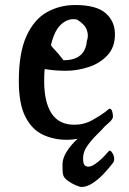

<svg xmlns="http://www.w3.org/2000/svg" viewBox="-20 -544 512 765"><path d="M246 13Q194 13 150.5 -7.5Q107 -28 81 -79Q55 -130 55 -221Q55 -334 85.5 -400.5Q116 -467 167 -495.5Q218 -524 279 -524Q364 -524 401 -491.5Q438 -459 438 -407Q438 -355 407.5 -323Q377 -291 332 -276.5Q287 -262 243 -262Q218 -262 196 -264Q174 -266 158 -269Q157 -263 156.5 -248Q156 -233 156 -221Q156 -137 185.5 -92Q215 -47 276 -47Q315 -47 348 -65.5Q381 -84 398 -97Q414 -111 417 -111Q423 -111 426.5 -101.5Q430 -92 430 -80Q430 -76 428 -71.5Q426 -67 420 -61Q410 -51 399 -42Q387 -28 366 -7.5Q345 13 328 37Q311 61 311 86Q311 107 316.5 113.5Q322 120 332 120Q343 120 357.5 110.5Q372 101 386 87.5Q400 74 409 63Q415 56 417 56Q422 56 428.5 67Q435 78 435 89Q435 99 430 105Q415 125 394 147.5Q373 170 349.5 185.5Q326 201 305 201Q298 201 281.5 194Q265 187 250 176Q235 165 232 154Q230 148 229.5 137.5Q229 127 229 111Q229 87 245.5 60.5Q262 34 289 9Q268 13 246 13ZM233 -304Q319 -304 326 -380Q334 -402 326 -424.5Q318 -447 287 -466Q255 -473 226.5 -449.5Q198 -426 184 -368Q180 -364 195 -349Q210 -334 233 -304Z"/></svg>

Font: BriemHand
Style: Regular
Weight: 400
Designer: Gunnlaugur SE Briem, Eben Sorkin
Foundry: Sorkin Type
Version: Version 1.001; ttfautohint (v1.8.4.7-5d5b)